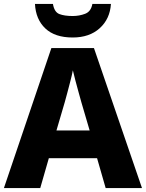

<svg xmlns="http://www.w3.org/2000/svg" viewBox="-20 -963 747 983"><path d="M521 0 477 -153H230L186 0H0L243 -717H461L707 0ZM397 -438Q392 -456 383.5 -486.5Q375 -517 366.5 -549Q358 -581 353 -603Q349 -581 340.5 -548.5Q332 -516 324 -485.5Q316 -455 311 -438L269 -295H439ZM548 -943Q543 -866 490.5 -818.5Q438 -771 352 -771Q261 -771 212 -817.5Q163 -864 159 -943H251Q258 -901 284 -891Q310 -881 352 -881Q386 -881 416 -892.5Q446 -904 453 -943Z"/></svg>

Font: Noto Sans ExtraBold
Style: Regular
Weight: 800
Designer: Monotype Design Team
Foundry: Monotype Imaging Inc.
Version: Version 2.007